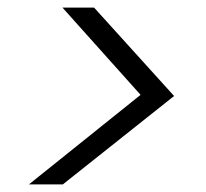

<svg xmlns="http://www.w3.org/2000/svg" viewBox="-20 -602 540 504"><path d="M56 -118 349 -353 144 -582H227L437 -350L145 -118Z"/></svg>

Font: DM Sans 16pt Light
Style: Italic
Weight: 300
Italic angle: -10°
Version: Version 4.004;gftools[0.9.30]